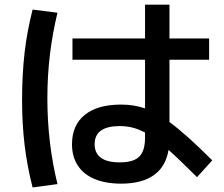

<svg xmlns="http://www.w3.org/2000/svg" viewBox="-20 -783 978 837"><path d="M293.9 -154.3Q293.9 -237.3 349.6 -282.2Q405.3 -327.1 507.8 -327.1Q564 -327.1 612.3 -310.5V-522.5H295.9V-615.2H612.3V-762.7H718.8V-615.2H891.6V-522.5H718.8V-251Q791.5 -197.8 905.3 -84L838.9 -10.7Q762.7 -86.9 714.8 -129.4Q702.6 -56.2 650.4 -19.3Q598.1 17.6 507.8 17.6Q440.4 17.6 392.3 -2.7Q344.2 -22.9 319.1 -61.5Q293.9 -100.1 293.9 -154.3ZM76.2 -346.7Q76.2 -456.1 86.9 -551Q97.7 -646 122.1 -741.2L230.5 -727.5Q208.5 -635.7 197.5 -543.9Q186.5 -452.1 186.5 -353.5Q186.5 -160.6 230.5 19.5L122.1 34.2Q98.1 -59.6 87.2 -151.4Q76.2 -243.2 76.2 -346.7ZM502 -75.2Q542 -75.2 565.9 -85.9Q589.8 -96.7 601.1 -120.4Q612.3 -144 612.3 -183.6V-205.1Q584 -220.2 557.6 -226.8Q531.2 -233.4 502 -233.4Q392.6 -233.4 392.6 -154.3Q392.6 -115.2 419.9 -95.2Q447.3 -75.2 502 -75.2Z"/></svg>

Font: Pretendard JP SemiBold
Style: Regular
Weight: 600
Designer: Base glyphs from Inter by Rasmus Andersson; Hangeul glyphs from Noto Sans CJK(Source Han Sans) by Jang Soo-young and Kan
Foundry: Kil Hyung-jin
Version: Version 1.309